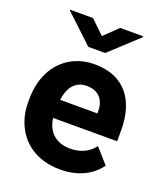

<svg xmlns="http://www.w3.org/2000/svg" viewBox="-139 -845 819 950"><g transform="rotate(20 270.0 -370.0)"><path d="M27 -246C27 -211 33 -177 45 -146C80 -54 162 10 289 10C387 10 454 -29 495 -85L426 -163C399 -127 358 -104 299 -104C223 -104 178 -150 170 -218H507V-278C507 -434 430 -538 274 -538C236 -538 202 -531 172 -518C84 -479 27 -390 27 -265ZM66 -746 213 -608H302L450 -745V-750H329L258 -681L186 -750H66ZM172 -314C179 -373 207 -424 273 -424C334 -424 368 -387 368 -326V-314Z"/></g></svg>

Font: Asimov Pro
Style: Bd
Weight: 700
Designer: Google
Version: Version 2.000980; 2014